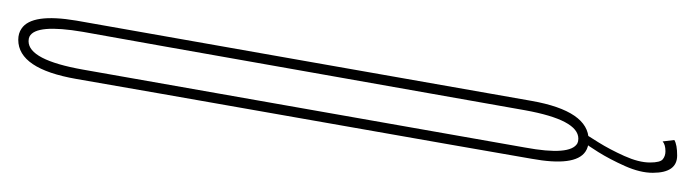

<svg xmlns="http://www.w3.org/2000/svg" viewBox="-324 -356 744 205"><g transform="rotate(-90 47.5 -254.0)"><path d="M0 3Q-7.5 3 -12.5 -0.5Q-28.5 -11.5 -20 -58Q-9.5 -119 22.5 -300.5Q54.5 -482 65.2 -544Q76 -606 107 -606Q114 -606 119 -602.5Q135.5 -591.5 127.5 -544Q116.5 -482 84.5 -300.5Q52.5 -119 41.8 -58Q31 3 0 3ZM1.5 -8Q21.5 -8 31.8 -65Q42 -122 73.5 -300.5Q105 -479 115.5 -537Q124 -587 110.5 -594Q108.5 -595 105.5 -595Q85.5 -595 75.2 -537Q65 -479 33.5 -300.5Q2 -122 -8 -65Q-17 -16.5 -3.5 -9Q-1.5 -8 1.5 -8ZM-16.5 97.5Q-35 97.5 -35 71.5Q-35 58 -27.8 41.8Q-20.5 25.5 -12.8 13.2Q-5 1 -4 0H6Q5 1.5 -2.5 13.5Q-10 25.5 -17 41Q-24 56.5 -24 68.5Q-24 79.5 -20.5 82.2Q-17 85 -12 85Q-5 85 -1.5 82L0 94.5Q-5 97.5 -16.5 97.5Z"/></g></svg>

Font: Anybody UltraCondensed Thin
Style: Italic
Weight: 100
Width: 1
Italic angle: -10°
Designer: Tyler Finck
Foundry: Etcetera Type Company
Version: Version 1.010; ttfautohint (v1.8.3) -l 8 -r 50 -G 200 -x 14 